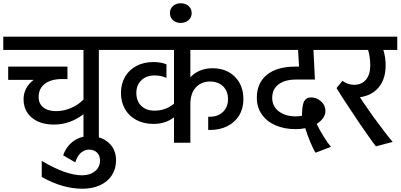

<svg xmlns="http://www.w3.org/2000/svg" viewBox="-30 -872 2447 1173"><path d="M114 -266Q114 -336 175 -384H20V-465H382V-389H349Q282 -389 244 -360Q206 -331 206 -279Q206 -239 234.5 -216Q263 -193 312 -193Q359 -193 403.5 -212Q448 -231 480 -264V-567H-10V-648H674V-567H574V0H480V-174Q397 -111 300 -111Q214 -111 164 -153.5Q114 -196 114 -266Z M679 108Q679 159 653.5 198.5Q628 238 581.5 259.5Q535 281 474 281Q352 281 225 209V111Q303 157 363.5 178Q424 199 474 199Q522 198 551.5 173Q581 148 581 108Q581 78 562.5 60Q544 42 513 42Q484 43 462.5 63Q441 83 430 120L356 77Q374 24 416.5 -8Q459 -40 517 -40Q590 -40 634.5 0.5Q679 41 679 108Z M1504 -567H1133V-400Q1158 -427 1192.5 -441Q1227 -455 1268 -455Q1353 -455 1405 -403Q1457 -351 1457 -266Q1457 -210 1431.5 -167.5Q1406 -125 1359.5 -101.5Q1313 -78 1253 -78H1242V-159H1253Q1302 -159 1332.5 -188.5Q1363 -218 1363 -266Q1363 -315 1333 -344.5Q1303 -374 1253 -374Q1200 -374 1166.5 -338Q1133 -302 1133 -235V0H1033V-155Q981 -115 908 -115Q849 -115 804 -138.5Q759 -162 734 -205Q709 -248 709 -304Q709 -360 734 -403Q759 -446 804 -469.5Q849 -493 908 -493Q953 -493 987 -479V-396Q956 -411 913 -411Q864 -411 833.5 -381.5Q803 -352 803 -304Q803 -255 833 -225.5Q863 -196 913 -196Q951 -196 981.5 -208Q1012 -220 1033 -239V-567H654V-648H1504Z M1008 -792Q1008 -818 1026.5 -835Q1045 -852 1074 -852Q1104 -852 1122.5 -835Q1141 -818 1141 -792Q1141 -766 1122 -749Q1103 -732 1074 -732Q1045 -732 1026.5 -749Q1008 -766 1008 -792Z M1539 -274Q1539 -365 1600.5 -415Q1662 -465 1774 -465H1797L1791 -567H1484V-648H2018V-567H1885L1894 -386H1779Q1710 -386 1671.5 -356.5Q1633 -327 1633 -274Q1633 -223 1673 -192Q1713 -161 1777 -161Q1799 -161 1815 -165Q1815 -229 1828 -253Q1841 -277 1870 -277Q1903 -277 1930.5 -253.5Q1958 -230 1958 -192Q1958 -171 1944 -151Q1930 -131 1905 -115Q1921 -80 1947.5 -37.5Q1974 5 1992 25L1898 61Q1883 38 1865 -5.5Q1847 -49 1835 -89Q1808 -83 1777 -83Q1706 -83 1652 -107Q1598 -131 1568.5 -174.5Q1539 -218 1539 -274Z M2397 -567H2312Q2326 -523 2326 -472Q2326 -391 2285 -340Q2244 -289 2169 -278L2188 -249L2249 -161Q2335 -44 2369 -5L2267 22Q2245 -4 2171 -112Q2133 -168 2088 -236.5Q2043 -305 2026 -334L2062 -378Q2096 -354 2133 -354Q2180 -354 2206 -385.5Q2232 -417 2232 -472Q2232 -523 2219 -567H1998V-648H2397Z"/></svg>

Font: Madhuban
Style: Regular
Weight: 400
Designer: jaikishan Patel
Foundry: MagicType
Version: Version 1.000